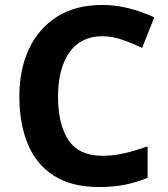

<svg xmlns="http://www.w3.org/2000/svg" viewBox="-20 -744 677 774"><path d="M393 -598Q306 -598 260 -533Q214 -468 214 -355Q214 -241 256.5 -178.5Q299 -116 393 -116Q437 -116 480.5 -126Q524 -136 575 -154V-27Q528 -8 482 1Q436 10 379 10Q269 10 197.5 -35.5Q126 -81 92 -163.5Q58 -246 58 -356Q58 -464 97 -547Q136 -630 210.5 -677Q285 -724 393 -724Q446 -724 499.5 -710.5Q553 -697 602 -674L553 -551Q513 -570 472.5 -584Q432 -598 393 -598Z"/></svg>

Font: Noto Sans Devanagari UI
Style: Bold
Weight: 700
Designer: Jelle Bosma - Monotype Design Team
Foundry: Monotype Imaging Inc.
Version: Version 2.004; ttfautohint (v1.8.4.7-5d5b)